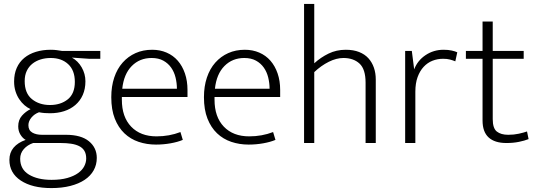

<svg xmlns="http://www.w3.org/2000/svg" viewBox="-20 -730 2736 980"><path d="M52 -314Q52 -353 65.5 -383.5Q79 -414 104 -434.5Q129 -455 163.5 -465.5Q198 -476 239 -476Q257 -476 270.5 -474Q284 -472 297 -470H492V-430H434L347 -436Q378 -419 397 -386Q416 -353 416 -315Q416 -276 402.5 -245.5Q389 -215 364.5 -194Q340 -173 307 -162.5Q274 -152 235 -152Q221 -152 207.5 -153Q194 -154 179 -157Q155 -148 140 -129.5Q125 -111 125 -91Q125 -65 144.5 -53.5Q164 -42 194 -42H316Q394 -42 434 -9Q474 24 474 76Q474 111 458 139.5Q442 168 412 188Q382 208 339 219Q296 230 242 230Q144 230 86 191.5Q28 153 28 86Q28 49 49.5 23.5Q71 -2 111 -16Q96 -24 84.5 -42.5Q73 -61 73 -85Q73 -118 92 -139.5Q111 -161 136 -173Q120 -180 105 -193Q90 -206 78 -224Q66 -242 59 -264.5Q52 -287 52 -314ZM149 0Q120 10 101.5 31Q83 52 83 80Q83 134 127.5 161Q172 188 243 188Q290 188 323.5 178.5Q357 169 378.5 153.5Q400 138 410 118.5Q420 99 420 79Q420 55 410.5 39.5Q401 24 383.5 15.5Q366 7 342.5 3.5Q319 0 291 0ZM362 -312Q362 -371 328 -402.5Q294 -434 239 -434Q211 -434 187 -426.5Q163 -419 145 -404.5Q127 -390 116.5 -368Q106 -346 106 -316Q106 -254 143 -224Q180 -194 235 -194Q290 -194 326 -223Q362 -252 362 -312Z M937 -235H602V-221Q602 -133 649.5 -83.5Q697 -34 779 -34Q844 -34 901 -56L913 -16Q887 -5 850.5 1.5Q814 8 776 8Q729 8 687.5 -6Q646 -20 615 -49.5Q584 -79 566 -124.5Q548 -170 548 -234Q548 -289 563 -334Q578 -379 606 -410.5Q634 -442 672 -459Q710 -476 757 -476Q797 -476 830.5 -461.5Q864 -447 887.5 -420Q911 -393 924 -355Q937 -317 937 -271ZM883 -277Q883 -306 876 -334.5Q869 -363 853.5 -385Q838 -407 813.5 -420.5Q789 -434 754 -434Q693 -434 652.5 -393Q612 -352 604 -277Z M1410 -235H1075V-221Q1075 -133 1122.5 -83.5Q1170 -34 1252 -34Q1317 -34 1374 -56L1386 -16Q1360 -5 1323.5 1.5Q1287 8 1249 8Q1202 8 1160.5 -6Q1119 -20 1088 -49.5Q1057 -79 1039 -124.5Q1021 -170 1021 -234Q1021 -289 1036 -334Q1051 -379 1079 -410.5Q1107 -442 1145 -459Q1183 -476 1230 -476Q1270 -476 1303.5 -461.5Q1337 -447 1360.5 -420Q1384 -393 1397 -355Q1410 -317 1410 -271ZM1356 -277Q1356 -306 1349 -334.5Q1342 -363 1326.5 -385Q1311 -407 1286.5 -420.5Q1262 -434 1227 -434Q1166 -434 1125.5 -393Q1085 -352 1077 -277Z M1584 0H1532V-710H1584V-407Q1617 -437 1657 -456.5Q1697 -476 1745 -476Q1784 -476 1813 -464.5Q1842 -453 1860.5 -432.5Q1879 -412 1888.5 -384.5Q1898 -357 1898 -324V0H1846V-308Q1846 -377 1815 -405.5Q1784 -434 1733 -434Q1697 -434 1658 -414.5Q1619 -395 1584 -362Z M2048 0V-470H2082L2094 -376Q2111 -421 2152 -448.5Q2193 -476 2244 -476Q2268 -476 2286 -472Q2304 -468 2314 -463L2304 -417Q2292 -422 2277 -426Q2262 -430 2242 -430Q2213 -430 2187.5 -420Q2162 -410 2142.5 -389Q2123 -368 2111.5 -336.5Q2100 -305 2100 -262V0Z M2653 -430H2495V-122Q2495 -75 2516 -58.5Q2537 -42 2574 -42Q2603 -42 2628 -47.5Q2653 -53 2670 -59L2678 -20Q2658 -12 2629 -6Q2600 0 2565 0Q2505 0 2474 -28.5Q2443 -57 2443 -115V-430H2358V-470H2443V-620H2495V-470H2653Z"/></svg>

Font: Mukta Mahee ExtraLight
Style: Regular
Weight: 275
Designer: Shuchita Grover, Noopur Datye, Girish Dalvi, Yashodeep Gholap
Foundry: Ek Type
Version: Version 2.538;PS 1.000;hotconv 16.6.51;makeotf.lib2.5.65220;